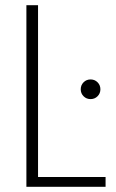

<svg xmlns="http://www.w3.org/2000/svg" viewBox="-20 -722 448 742"><path d="M82 -702H127V-38H388V0H82ZM330 -339Q314 -339 303 -350Q292 -361 292 -377Q292 -393 303 -404Q314 -415 330 -415Q346 -415 357 -404Q368 -393 368 -377Q368 -361 357 -350Q346 -339 330 -339Z"/></svg>

Font: Fz Poppins ExtLt
Style: Regular
Weight: 200
Designer: Ninad Kale (Devanagari), Jonny Pinhorn (Latin)
Foundry: Indian Type Foundry
Version: Vit hóa bi Vntype.Com & FontZin.Com